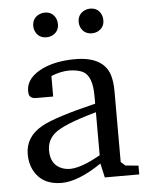

<svg xmlns="http://www.w3.org/2000/svg" viewBox="-51 -733 609 783"><g transform="rotate(-5 253.5 -342.0)"><path d="M42 -121Q42 -193 112 -232Q168 -263 334 -303V-335Q334 -416 296 -436Q275 -446 242 -447Q205 -447 166 -431V-347H97Q71 -347 67 -366Q66 -372 66 -378Q66 -433 136 -466Q191 -491 268 -491Q382 -491 408 -415Q417 -387 417 -347V-57L435 -41L488 -36V0H347L334 -58Q238 7 170 7Q89 7 56 -57Q42 -86 42 -121ZM130 -129Q130 -69 179 -52Q194 -47 210 -47Q257 -48 334 -92V-268Q197 -230 160 -197Q130 -170 130 -129ZM110 -640Q110 -674 141 -687Q151 -691 161 -691Q194 -691 207 -661Q211 -651 211 -640Q211 -607 181 -594Q171 -590 161 -590Q127 -590 114 -620Q110 -630 110 -640ZM296 -640Q296 -674 327 -687Q337 -691 347 -691Q380 -691 393 -661Q397 -651 397 -640Q397 -607 367 -594Q357 -590 347 -590Q313 -590 300 -620Q296 -630 296 -640Z"/></g></svg>

Font: Khartiya
Style: Regular
Weight: 500
Version: Version 1.0.1